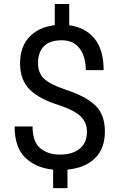

<svg xmlns="http://www.w3.org/2000/svg" viewBox="-20 -846 602 967"><path d="M418 -182.6Q418 -228 387 -259Q356 -290 280.3 -315.4Q179.2 -346.2 130.1 -394.5Q81.1 -442.9 81.1 -527.3Q81.1 -609.4 127 -659.2Q172.9 -709 255.9 -719.2V-825.7H328.6V-718.8Q412.6 -707 457.3 -650.1Q502 -593.3 502 -492.7H412.1Q412.1 -561 380.9 -602.1Q349.6 -643.1 291 -643.1Q230.5 -643.1 200.9 -612.8Q171.4 -582.5 171.4 -528.8Q171.4 -479.5 200.9 -450.4Q230.5 -421.4 311.5 -394Q413.6 -360.8 460.9 -314.2Q508.3 -267.6 508.3 -183.6Q508.3 -98.1 458.7 -49.3Q409.2 -0.5 319.8 8.3V101.6H247.6V8.3Q161.6 0 107.7 -51.5Q53.7 -103 53.7 -209H144Q144 -130.9 183.1 -99.1Q222.2 -67.4 280.8 -67.4Q346.2 -67.4 382.1 -97.7Q418 -127.9 418 -182.6Z"/></svg>

Font: Roboto Web
Style: Regular
Weight: 400
Designer: Google
Version: Version 1.200310; 2013